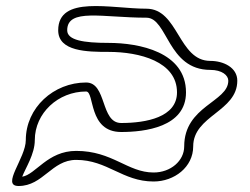

<svg xmlns="http://www.w3.org/2000/svg" viewBox="-20 -650 832 640"><path d="M42 -30C124 -30 152 -117 234 -117C338 -117 388 -45 492 -45C561 -45 624 -93 624 -162C624 -265 771 -278 771 -381C771 -425 725 -447 681 -447C574 -447 575 -621 468 -621C350 -621 174 -667 174 -549C174 -478 271 -477 342 -477C445 -477 570 -445 570 -342C570 -259 467 -240 384 -240C314 -240 337 -375 267 -375C159 -375 66 -291 66 -183C66 -123 -18 -30 42 -30ZM54 -61C65 -90 96 -136 96 -183C96 -273 174 -345 267 -345C296 -345 273 -210 384 -210C462 -210 600 -226 600 -342C600 -477 443 -507 342 -507C258 -507 204 -516 204 -549C204 -624 323 -591 468 -591C539 -591 538 -417 681 -417C720 -417 741 -399 741 -381C741 -310 594 -297 594 -162C594 -114 549 -75 492 -75C405 -75 355 -147 234 -147C138 -147 99 -68 54 -61Z"/></svg>

Font: Camosport
Style: Oln
Weight: 400
Version: Version 001.000